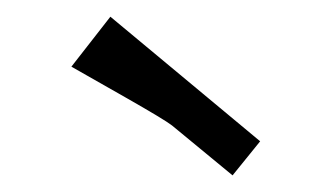

<svg xmlns="http://www.w3.org/2000/svg" viewBox="-20 -775 400 231"><path d="M65.9 -694.8 112.8 -754.9 293 -605 259.8 -564 187 -624Q178.2 -630.9 130.6 -658Q83 -685.1 65.9 -694.8Z"/></svg>

Font: Sura
Style: Regular
Weight: 400
Designer: Carolina Giovagnoli
Foundry: Huerta Tipografica
Version: Version 1.003;PS 001.002;hotconv 1.0.70;makeotf.lib2.5.58329